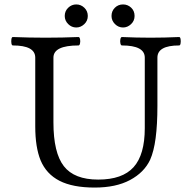

<svg xmlns="http://www.w3.org/2000/svg" viewBox="-20 -833 843 866"><path d="M407 13Q308 13 248.5 -17.5Q189 -48 163 -110Q139 -169 139 -263V-573Q139 -628 38 -628Q33 -628 31.5 -637.5Q30 -647 31.5 -656.5Q33 -666 38 -666Q112 -663 186 -663Q261 -663 334 -666Q339 -666 341 -656.5Q343 -647 341 -637.5Q339 -628 334 -628Q221 -628 221 -573V-281Q221 -144 268 -83.5Q315 -23 423 -23Q532 -23 582.5 -79Q633 -135 633 -255V-573Q633 -628 530 -628Q525 -628 523 -637.5Q521 -647 523 -656.5Q525 -666 530 -666Q595 -663 659 -663Q723 -663 788 -666Q793 -666 794.5 -656.5Q796 -647 794.5 -637.5Q793 -628 788 -628Q690 -628 690 -573V-356Q690 -271 682 -210.5Q674 -150 657 -112Q630 -55 566.5 -21Q503 13 407 13ZM535 -709Q514 -709 498.5 -724.5Q483 -740 483 -761Q483 -783 498 -798Q513 -813 535 -813Q556 -813 571.5 -798.5Q587 -784 587 -761Q587 -739 571 -724Q555 -709 535 -709ZM324 -709Q303 -709 287.5 -724.5Q272 -740 272 -761Q272 -783 287.5 -798Q303 -813 324 -813Q345 -813 360.5 -798Q376 -783 376 -761Q376 -739 360 -724Q344 -709 324 -709Z"/></svg>

Font: Junicode SmExp
Style: Regular
Weight: 400
Width: 6
Designer: Peter S. Baker
Version: Version 2.205; ttfautohint (v1.8.4)